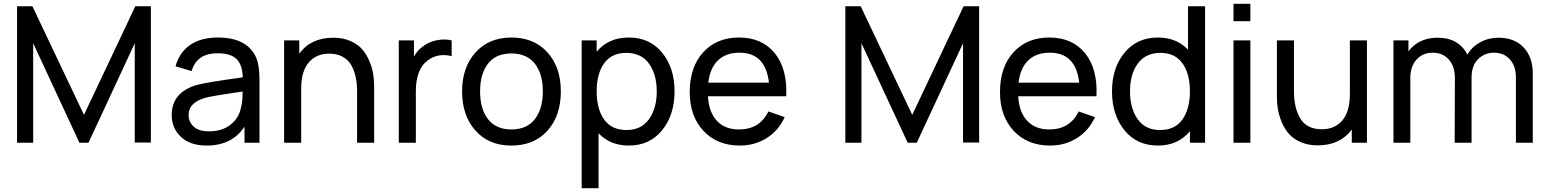

<svg xmlns="http://www.w3.org/2000/svg" viewBox="-20 -753 8167 1013"><path d="M70 0V-720H151L423 -147L694 -720H776V-1H691V-525L447 0H399L155 -525V0Z M1331 -450Q1349 -409 1349 -334V0H1270V-85Q1205 15 1070 15Q983 15 934.5 -31Q886 -77 886 -146Q886 -266 1019 -305Q1072 -319 1261 -345Q1259 -411 1228 -441.5Q1197 -472 1128 -472Q1018 -472 991 -378L906 -403Q926 -476 982.5 -515.5Q1039 -555 1129 -555Q1284 -555 1331 -450ZM1083 -60Q1152 -60 1196.5 -95.5Q1241 -131 1251 -184Q1260 -213 1260 -270Q1093 -246 1059 -236Q975 -210 975 -147Q975 -110 1002 -85Q1029 -60 1083 -60Z M1739 -554Q1789 -554 1828 -537Q1867 -520 1890 -494Q1913 -468 1928 -432.5Q1943 -397 1948.5 -365Q1954 -333 1954 -299V0H1864V-271Q1864 -311 1857 -345Q1850 -379 1834 -408Q1818 -437 1788 -453.5Q1758 -470 1717 -470Q1648 -470 1608.5 -423Q1569 -376 1569 -285V0H1479V-540H1559V-470Q1620 -554 1739 -554Z M2210 -507Q2240 -532 2284 -540.5Q2328 -549 2363 -540V-457Q2291 -474 2239 -436Q2174 -390 2174 -271V0H2084V-540H2164V-455Q2182 -487 2210 -507Z M2678 15Q2559 15 2488.5 -64Q2418 -143 2418 -271Q2418 -398 2489 -476.5Q2560 -555 2678 -555Q2798 -555 2868.5 -476.5Q2939 -398 2939 -271Q2939 -142 2868.5 -63.5Q2798 15 2678 15ZM2678 -70Q2760 -70 2802 -124.5Q2844 -179 2844 -271Q2844 -364 2801.5 -417.5Q2759 -471 2678 -471Q2596 -471 2554.5 -417Q2513 -363 2513 -271Q2513 -177 2555.5 -123.5Q2598 -70 2678 -70Z M3298 -555Q3408 -555 3473.5 -475Q3539 -395 3539 -271Q3539 -147 3473.5 -66Q3408 15 3297 15Q3200 15 3138 -50V240H3049V-540H3128V-480Q3190 -555 3298 -555ZM3286 -67Q3363 -67 3404 -124Q3445 -181 3445 -271Q3445 -361 3404 -417.5Q3363 -474 3284 -474Q3207 -474 3167.5 -419Q3128 -364 3128 -271Q3128 -178 3167.5 -122.5Q3207 -67 3286 -67Z M3715 -245Q3720 -161 3762.5 -115.5Q3805 -70 3879 -70Q3988 -70 4034 -165L4120 -135Q4088 -64 4025 -24.5Q3962 15 3883 15Q3764 15 3691.5 -62.5Q3619 -140 3619 -267Q3619 -399 3690 -477Q3761 -555 3879 -555Q4001 -555 4068 -472Q4135 -389 4128 -245ZM3882 -475Q3810 -475 3768 -434.5Q3726 -394 3717 -317H4037Q4019 -475 3882 -475Z M4440 0V-720H4521L4793 -147L5064 -720H5146V-1H5061V-525L4817 0H4769L4525 -525V0Z M5352 -245Q5357 -161 5399.5 -115.5Q5442 -70 5516 -70Q5625 -70 5671 -165L5757 -135Q5725 -64 5662 -24.5Q5599 15 5520 15Q5401 15 5328.5 -62.5Q5256 -140 5256 -267Q5256 -399 5327 -477Q5398 -555 5516 -555Q5638 -555 5705 -472Q5772 -389 5765 -245ZM5519 -475Q5447 -475 5405 -434.5Q5363 -394 5354 -317H5674Q5656 -475 5519 -475Z M6248 -720H6338V0H6258V-61Q6196 15 6089 15Q5978 15 5912.5 -66Q5847 -147 5847 -271Q5847 -395 5913 -475Q5979 -555 6089 -555Q6187 -555 6248 -491ZM6100 -67Q6179 -67 6218.5 -122.5Q6258 -178 6258 -271Q6258 -364 6218.5 -419Q6179 -474 6103 -474Q6024 -474 5983 -417.5Q5942 -361 5942 -271Q5942 -181 5982.5 -124Q6023 -67 6100 -67Z M6488 -641V-733H6577V-641ZM6488 0V-540H6577V0Z M7102 -540H7192V0H7112V-69Q7049 14 6932 14Q6882 14 6843 -3Q6804 -20 6781 -46Q6758 -72 6743 -107.5Q6728 -143 6722.5 -175.5Q6717 -208 6717 -242V-540H6807V-270Q6807 -183 6841 -127Q6875 -71 6954 -71Q7023 -71 7062.5 -118Q7102 -165 7102 -256Z M7886 -554Q7970 -554 8018.5 -503Q8067 -452 8067 -365V0H7978V-346Q7978 -405 7946 -440Q7914 -475 7862 -475Q7813 -475 7778.5 -441Q7744 -407 7744 -343V0H7655L7656 -342Q7656 -403 7624 -439Q7592 -475 7539 -475Q7486 -475 7453.5 -438.5Q7421 -402 7421 -343V0H7332V-540H7411V-482Q7465 -554 7565 -554Q7676 -554 7722 -465Q7746 -506 7789.5 -530Q7833 -554 7886 -554Z"/></svg>

Font: Manrope Medium
Style: Medium
Weight: 500
Designer: Mikhail Sharanda
Foundry: Mikhail Sharanda
Version: Version 4.000;hotconv 1.0.109;makeotfexe 2.5.65596